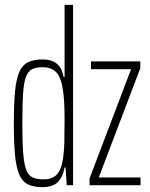

<svg xmlns="http://www.w3.org/2000/svg" viewBox="-20 -763 617 791"><path d="M154 8Q118 8 95 -3.5Q72 -15 59.5 -43.5Q47 -72 42 -123.5Q37 -175 37 -255Q37 -335 42 -386.5Q47 -438 59.5 -466.5Q72 -495 95 -506.5Q118 -518 154 -518Q179 -518 196.5 -511Q214 -504 225.5 -488.5Q237 -473 242 -446H246V-743H281V0H255L250 -73H246Q239 -38 225 -20.5Q211 -3 192.5 2.5Q174 8 154 8ZM160 -24Q193 -24 212 -42Q231 -60 238 -100Q244 -136 245 -175Q246 -214 246 -269Q246 -305 244.5 -339Q243 -373 238 -400Q230 -447 210.5 -466.5Q191 -486 156 -486Q129 -486 112.5 -478Q96 -470 87 -446.5Q78 -423 75 -377Q72 -331 72 -255Q72 -179 75.5 -133Q79 -87 88 -63.5Q97 -40 114.5 -32Q132 -24 160 -24ZM349 0V-28L520 -478H355V-510H558V-482L387 -32H559V0Z"/></svg>

Font: Saira UltraCondensed Thin
Style: Regular
Weight: 250
Width: 1
Designer: Hector Gatti with collaboration of the Omnibus-Type team
Foundry: Omnibus-Type
Version: Version 1.101